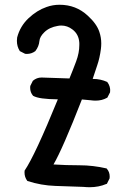

<svg xmlns="http://www.w3.org/2000/svg" viewBox="-20 -784 540 799"><path d="M436.5 -48.8Q436.5 -45.9 436 -41.5L424.8 -19L422.9 -18.6Q391.1 -4.9 353 -4.9Q340.3 -4.9 326.7 -6.3L210.4 -10.3Q151.4 -12.2 94.2 -30.8L93.3 -31.7Q82 -46.9 82 -66.4Q82 -69.3 82.5 -74.2Q125.5 -137.2 220.7 -370.6Q181.2 -371.1 156 -374.5Q130.9 -377.9 117.7 -385.3Q105.5 -399.4 105.5 -418.9Q105.5 -421.9 106 -426.3L116.7 -447.8Q132.8 -461.4 152.8 -461.4L269 -457.5Q283.7 -493.2 296.9 -528.6Q310.1 -564 310.1 -596.7Q310.1 -601.1 310.1 -605.5Q308.1 -641.6 281.2 -661.6Q260.3 -677.7 234.9 -677.7Q228 -677.7 220.7 -676.3Q185.1 -670.4 164.1 -649.4Q145.5 -631.3 144 -613.3Q142.1 -590.8 127 -571.3Q111.3 -559.6 91.8 -559.6Q88.9 -559.6 84.5 -560.1L62.5 -571.3Q50.3 -590.3 50.3 -614.3Q50.3 -620.6 51.3 -627.9Q63.5 -674.8 98.6 -708Q133.8 -741.2 173.8 -754.9Q199.7 -764.2 228 -764.2Q296.4 -764.2 345.2 -718.8Q382.8 -684.6 393.6 -650.9Q401.4 -627.9 401.4 -603Q401.4 -591.8 399.9 -580.1Q395 -542.5 384.8 -512.9Q374.5 -483.4 365.7 -455.6Q366.2 -455.6 367.2 -455.6Q398.4 -455.6 426.3 -442.9Q433.6 -433.1 436 -424.3Q438.5 -415.5 438.5 -409.9Q438.5 -404.3 438 -399.9L426.8 -377.9L425.3 -377Q404.3 -365.2 377.9 -365.2Q368.2 -365.2 357.9 -366.7L320.8 -370.1Q240.2 -163.6 202.6 -99.6Q254.9 -96.2 310.8 -96.2Q366.7 -96.2 423.8 -83L424.8 -81.5Q436.5 -68.4 436.5 -48.8Z"/></svg>

Font: Bakudai
Style: Medium
Weight: 500
Version: Version 1.48